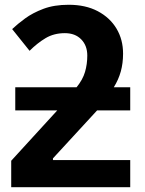

<svg xmlns="http://www.w3.org/2000/svg" viewBox="-20 -785 610 805"><path d="M268 -765Q339 -765 390 -738Q441 -711 468.5 -665Q496 -619 496 -560Q496 -520 486.5 -485.5Q477 -451 457 -419H526V-322H387L202 -121V-114H526V0H27V-111L220 -322H44V-419H301Q327 -451 336.5 -483.5Q346 -516 346 -552Q346 -594 320.5 -620Q295 -646 252 -646Q206 -646 171 -625Q136 -604 104 -572L31 -663Q53 -684 85 -707.5Q117 -731 162 -748Q207 -765 268 -765Z"/></svg>

Font: Noto Sans IKEA
Style: Bold
Weight: 600
Designer: Monotype Design Team
Foundry: Monotype Imaging Inc.
Version: Version 2.001